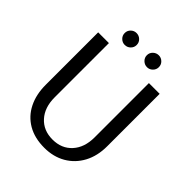

<svg xmlns="http://www.w3.org/2000/svg" viewBox="-247 -1033 1188 1188"><g transform="rotate(45 347.0 -439.0)"><path d="M347 14Q262 14 201.8 -21.2Q141.5 -56.5 109.8 -120Q78 -183.5 78 -268V-727H172V-252Q172 -163.5 219.8 -110.8Q267.5 -58 347 -58Q426.5 -58 474.2 -110.8Q522 -163.5 522 -252V-727H616V-268Q616 -183.5 582 -120Q548 -56.5 487.2 -21.2Q426.5 14 347 14ZM249 -788Q228 -788 212.5 -803.2Q197 -818.5 197 -840Q197 -862 212.5 -877Q228 -892 249 -892Q271 -892 286.5 -877Q302 -862 302 -840Q302 -818.5 286.5 -803.2Q271 -788 249 -788ZM444 -788Q422.5 -788 406.8 -803.2Q391 -818.5 391 -840Q391 -862 406.8 -877Q422.5 -892 444 -892Q465 -892 480.5 -877Q496 -862 496 -840Q496 -818.5 480.5 -803.2Q465 -788 444 -788Z"/></g></svg>

Font: Expletus Sans
Style: Regular
Weight: 400
Designer: Jasper de Waard
Foundry: Designtown
Version: Version 7.500